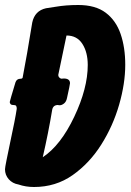

<svg xmlns="http://www.w3.org/2000/svg" viewBox="-60 -750 525 768"><path d="M76 -2Q43 -2 14 -12Q-10 -16 -25 -33Q-40 -50 -40 -73Q-40 -79 -34 -109L-20 -177Q1 -274 7 -315Q7 -323 4.5 -326.5Q2 -330 -6.5 -330Q-15 -330 -18 -334Q-21 -338 -21 -342Q-21 -345 2 -421Q7 -435 22 -435Q31 -435 31 -442Q47 -524 69 -660Q79 -707 124 -717L163 -723Q204 -730 253 -730Q322 -730 363 -699Q404 -668 422.5 -614Q441 -560 441 -491Q441 -416 416.5 -331Q392 -246 345 -171.5Q298 -97 230.5 -49.5Q163 -2 76 -2ZM111 -121Q183 -169 237 -283Q291 -397 291 -490Q291 -541 269.5 -574.5Q248 -608 206 -608L173 -450Q173 -444 177.5 -439.5Q182 -435 188 -435L191 -436H195Q220 -436 220 -417Q220 -412 208 -358Q205 -343 196 -336Q187 -329 179 -329Q174 -329 172 -330Q153 -330 149 -312Q133 -216 111 -121Z"/></svg>

Font: Bangerz
Style: Bold
Weight: 700
Designer: vernon adams
Foundry: Vernon Adams
Version: Version 2.10;February 7, 2025;FontCreator 13.0.0.2683 64-bit